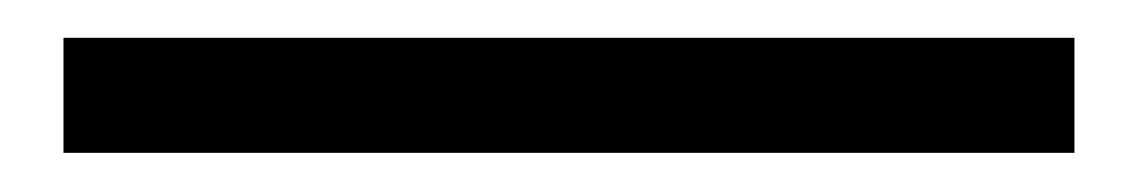

<svg xmlns="http://www.w3.org/2000/svg" viewBox="-20 60 599 101"><path d="M13.4 140.4V79.9H545.2V140.4Z"/></svg>

Font: Noto Sans SC Thin
Style: Regular
Weight: 100
Designer: Ryoko NISHIZUKA 西塚涼子 (kana, bopomofo & ideographs); Paul D. Hunt (Latin, Greek & Cyrillic); Sandoll Communications 산돌커뮤니
Foundry: Adobe
Version: Version 2.004-H2;hotconv 1.0.118;makeotfexe 2.5.65603